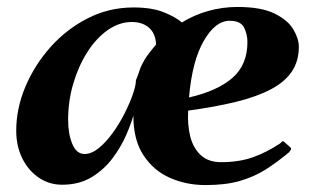

<svg xmlns="http://www.w3.org/2000/svg" viewBox="-20 -515 896 549"><path d="M157.7 13.2Q120.6 13.2 90.8 -7.1Q61 -27.3 43.7 -62.3Q26.4 -97.2 26.4 -141.6Q26.4 -204.1 52.2 -266.1Q78.1 -328.1 124 -379.9Q169.9 -431.6 230.7 -462.6Q291.5 -493.7 361.8 -493.7Q414.1 -493.7 448.2 -480Q482.4 -466.3 500 -450.7Q534.7 -472.2 575.2 -483.6Q615.7 -495.1 659.2 -495.1Q726.6 -495.1 764.9 -476.3Q803.2 -457.5 818.8 -430.9Q834.5 -404.3 834.5 -381.3Q834.5 -340.3 814.5 -310.5Q794.4 -280.8 754.9 -259.8Q715.3 -238.8 656 -224.1Q596.7 -209.5 518.1 -198.7Q515.6 -158.7 523.9 -125.2Q532.2 -91.8 554 -71.5Q575.7 -51.3 611.8 -51.3Q662.6 -51.3 701.9 -64.9Q741.2 -78.6 781.2 -105Q783.7 -107.9 786.1 -110.1Q788.6 -112.3 792 -109.9L810.1 -93.8Q812.5 -91.8 812.5 -89.4Q812.5 -86.9 810.3 -84.7Q808.1 -82.5 807.1 -80.1Q773.9 -52.2 740.7 -31Q707.5 -9.8 666.5 2.2Q625.5 14.2 567.4 14.2Q513.2 14.2 466.3 -6.3Q419.4 -26.9 390.4 -70.8Q361.3 -114.7 361.3 -184.6Q355 -161.6 340.6 -128.4Q326.2 -95.2 302 -62.7Q277.8 -30.3 242.2 -8.5Q206.5 13.2 157.7 13.2ZM520.5 -236.3Q601.6 -254.9 644.5 -292.2Q687.5 -329.6 687.5 -394.5Q687.5 -417.5 677.7 -436.5Q668 -455.6 636.7 -455.6Q595.7 -455.6 562.5 -397.9Q529.3 -340.3 520.5 -236.3ZM221.7 -74.7Q241.7 -74.7 262.5 -91.6Q283.2 -108.4 302.2 -134.8Q321.3 -161.1 336.2 -190.7Q351.1 -220.2 359.9 -245.6Q368.7 -271 368.7 -285.6Q375.5 -302.2 379.4 -314.7Q383.3 -327.1 392.8 -343.3Q402.3 -359.4 426.3 -387.7Q424.8 -419.4 406 -435.8Q387.2 -452.1 356.9 -452.1Q321.3 -452.1 288.3 -429.2Q255.4 -406.2 230 -366.5Q204.6 -326.7 189.7 -276.6Q174.8 -226.6 174.8 -172.4Q174.8 -131.8 186.8 -103.3Q198.7 -74.7 221.7 -74.7Z"/></svg>

Font: Gelasio
Style: Bold Italic
Weight: 700
Italic angle: -8.5°
Designer: Eben Sorkin
Foundry: Eben Sorkin
Version: Version 1.008